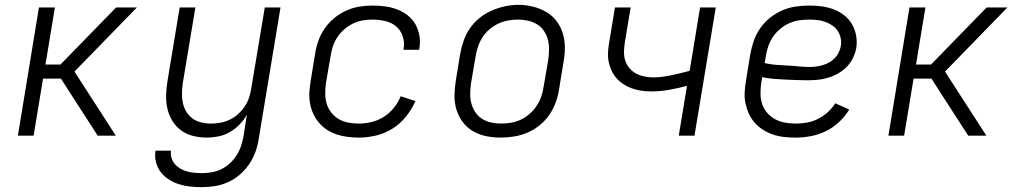

<svg xmlns="http://www.w3.org/2000/svg" viewBox="-20 -561 4240 794"><path d="M54 0 141 -530H207L168 -294H230L460 -530H546L288 -265L459 0H384L271 -175L232 -236H158L119 0Z M815 213Q791 213 767 210.5Q743 208 720.5 201Q698 194 678.5 181.5Q659 169 645 151Q631 133 625 109.5Q619 86 623 62H687Q685 78 689.5 92.5Q694 107 703.5 118Q713 129 726 136.5Q739 144 753.5 148Q768 152 784 153.5Q800 155 815 155Q835 155 855.5 151.5Q876 148 895.5 138.5Q915 129 931 114Q947 99 958.5 81Q970 63 976.5 43.5Q983 24 987 3L1001 -87Q989 -65 970.5 -46Q952 -27 930 -14.5Q908 -2 883.5 3Q859 8 835 8Q806 8 778 1Q750 -6 728.5 -22Q707 -38 692.5 -62Q678 -86 672 -113Q666 -140 667 -169.5Q668 -199 673 -228L723 -530H788L736 -218Q733 -198 732.5 -177Q732 -156 736 -136.5Q740 -117 750 -100Q760 -83 775.5 -71.5Q791 -60 811 -55Q831 -50 852 -50Q852 -50 852.5 -50Q853 -50 853 -50Q872 -50 891.5 -53.5Q911 -57 930 -66Q949 -75 964.5 -89Q980 -103 991.5 -120Q1003 -137 1009.5 -156Q1016 -175 1019 -195L1075 -530H1140L1050 13Q1046 40 1036.5 66.5Q1027 93 1011 117Q995 141 972.5 160.5Q950 180 923.5 192Q897 204 869.5 208.5Q842 213 815 213Z M1464 8Q1440 8 1417 5Q1394 2 1372.5 -5Q1351 -12 1332 -24.5Q1313 -37 1299 -53.5Q1285 -70 1275.5 -90.5Q1266 -111 1262 -134Q1258 -157 1259.5 -180.5Q1261 -204 1265 -228L1283 -338Q1287 -365 1296.5 -392Q1306 -419 1322.5 -443Q1339 -467 1362 -486Q1385 -505 1411.5 -517Q1438 -529 1465.5 -533.5Q1493 -538 1520 -538Q1547 -538 1573 -534.5Q1599 -531 1622.5 -522Q1646 -513 1666 -497.5Q1686 -482 1698 -460.5Q1710 -439 1714.5 -413Q1719 -387 1714 -360Q1714 -359 1713.5 -357.5Q1713 -356 1713 -355H1649Q1649 -356 1649 -357Q1649 -358 1649 -359Q1654 -385 1645.5 -410.5Q1637 -436 1618 -452Q1599 -468 1573 -474Q1547 -480 1520 -480Q1500 -480 1479.5 -476.5Q1459 -473 1439.5 -463.5Q1420 -454 1403.5 -439.5Q1387 -425 1375 -407Q1363 -389 1356.5 -369Q1350 -349 1347 -328L1328 -218Q1325 -196 1325 -174Q1325 -152 1331 -132Q1337 -112 1350 -95.5Q1363 -79 1381 -68.5Q1399 -58 1420.5 -54Q1442 -50 1464 -50Q1490 -50 1517 -56.5Q1544 -63 1567.5 -78Q1591 -93 1609 -115.5Q1627 -138 1637 -163L1698 -143Q1683 -109 1659 -79Q1635 -49 1603 -29Q1571 -9 1535 -0.5Q1499 8 1464 8Z M2051 8Q2020 8 1990.5 2Q1961 -4 1936 -18.5Q1911 -33 1893.5 -56.5Q1876 -80 1867.5 -108Q1859 -136 1859.5 -166.5Q1860 -197 1865 -228L1883 -338Q1888 -366 1897.5 -393Q1907 -420 1923.5 -444Q1940 -468 1963.5 -487Q1987 -506 2014 -517.5Q2041 -529 2068.5 -535Q2096 -541 2124 -541Q2155 -541 2184.5 -533.5Q2214 -526 2239 -511.5Q2264 -497 2281.5 -474Q2299 -451 2307.5 -422.5Q2316 -394 2316 -363.5Q2316 -333 2310 -302L2292 -192Q2288 -164 2278 -137Q2268 -110 2251.5 -86Q2235 -62 2211.5 -43Q2188 -24 2161 -12.5Q2134 -1 2106 3.5Q2078 8 2051 8ZM2052 -50Q2073 -50 2093.5 -53.5Q2114 -57 2133.5 -66Q2153 -75 2170 -90Q2187 -105 2199 -123Q2211 -141 2218 -161Q2225 -181 2228 -202L2247 -312Q2250 -333 2250.5 -354.5Q2251 -376 2246 -396Q2241 -416 2229.5 -433Q2218 -450 2201 -460.5Q2184 -471 2163 -475.5Q2142 -480 2121 -480Q2100 -480 2079.5 -476Q2059 -472 2040 -463Q2021 -454 2004 -439.5Q1987 -425 1975.5 -407Q1964 -389 1957 -369Q1950 -349 1947 -328L1928 -218Q1925 -197 1924.5 -175.5Q1924 -154 1929 -134.5Q1934 -115 1945 -98Q1956 -81 1973 -70Q1990 -59 2010.5 -54.5Q2031 -50 2052 -50Z M2787 0 2821 -206Q2784 -196 2747 -189.5Q2710 -183 2673 -183Q2652 -183 2631.5 -186Q2611 -189 2592 -196Q2573 -203 2556.5 -214Q2540 -225 2527.5 -240Q2515 -255 2507 -273.5Q2499 -292 2496 -312.5Q2493 -333 2495 -354Q2497 -375 2501 -396L2523 -530H2588L2564 -386Q2561 -367 2560.5 -347.5Q2560 -328 2565.5 -311Q2571 -294 2582.5 -280Q2594 -266 2609.5 -257.5Q2625 -249 2643.5 -245Q2662 -241 2681 -241Q2681 -241 2681.5 -241Q2682 -241 2682 -241Q2701 -241 2719.5 -243.5Q2738 -246 2757 -250Q2776 -254 2794.5 -258.5Q2813 -263 2832 -268L2875 -530H2940L2852 0Z M3271 8Q3247 8 3223 5.5Q3199 3 3177 -4.5Q3155 -12 3136 -24Q3117 -36 3102 -52.5Q3087 -69 3077.5 -89.5Q3068 -110 3063 -133Q3058 -156 3059.5 -180Q3061 -204 3065 -228L3083 -338Q3088 -366 3097.5 -393Q3107 -420 3124 -444.5Q3141 -469 3165 -488Q3189 -507 3216 -518.5Q3243 -530 3271 -534Q3299 -538 3327 -538Q3353 -538 3379 -534.5Q3405 -531 3428.5 -522Q3452 -513 3471.5 -497.5Q3491 -482 3503.5 -460.5Q3516 -439 3520.5 -413.5Q3525 -388 3521 -362Q3517 -341 3507 -320.5Q3497 -300 3481 -284Q3465 -268 3445.5 -257Q3426 -246 3404.5 -239.5Q3383 -233 3361.5 -231Q3340 -229 3319 -229Q3296 -229 3272.5 -230Q3249 -231 3225.5 -232Q3202 -233 3178.5 -235Q3155 -237 3132 -242L3128 -218Q3125 -196 3125 -173.5Q3125 -151 3132 -130.5Q3139 -110 3153 -94Q3167 -78 3185.5 -68Q3204 -58 3226 -54Q3248 -50 3271 -50Q3294 -50 3317 -54Q3340 -58 3362 -69Q3384 -80 3402.5 -96.5Q3421 -113 3434 -134L3492 -108Q3475 -80 3450 -56.5Q3425 -33 3395 -18.5Q3365 -4 3333.5 2Q3302 8 3271 8ZM3329 -284Q3342 -284 3356 -286Q3370 -288 3383.5 -292Q3397 -296 3409.5 -303Q3422 -310 3432 -320.5Q3442 -331 3448.5 -344Q3455 -357 3457 -370Q3460 -387 3456.5 -403.5Q3453 -420 3444 -433.5Q3435 -447 3421.5 -456Q3408 -465 3393 -470.5Q3378 -476 3361 -478Q3344 -480 3327 -480Q3306 -480 3285 -477Q3264 -474 3244 -465Q3224 -456 3206.5 -441.5Q3189 -427 3176.5 -408.5Q3164 -390 3157 -369.5Q3150 -349 3147 -328L3142 -300Q3165 -295 3188 -293Q3211 -291 3235 -290Q3259 -289 3282 -286.5Q3305 -284 3329 -284Z M3654 0 3741 -530H3807L3768 -294H3830L4060 -530H4146L3888 -265L4059 0H3984L3871 -175L3832 -236H3758L3719 0Z"/></svg>

Font: Iosevka Curly Light Extended
Style: Italic
Weight: 300
Width: 7
Italic angle: -9°
Monospace: yes
Designer: Belleve Invis
Foundry: Belleve Invis
Version: Version 11.1.0; ttfautohint (v1.8.3)